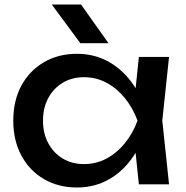

<svg xmlns="http://www.w3.org/2000/svg" viewBox="-20 -819 827 853"><path d="M597 0 575 -210 601 -283 575 -355 597 -566H731L701 -283L731 0ZM637 -283Q618 -194 574 -127Q530 -60 465.5 -23Q401 14 322 14Q239 14 175 -23.5Q111 -61 75 -128Q39 -195 39 -283Q39 -372 75 -438.5Q111 -505 175 -542.5Q239 -580 322 -580Q401 -580 465.5 -543Q530 -506 574.5 -439.5Q619 -373 637 -283ZM171 -283Q171 -226 194.5 -182.5Q218 -139 259 -114.5Q300 -90 353 -90Q407 -90 453 -114.5Q499 -139 534.5 -182.5Q570 -226 591 -283Q570 -340 534.5 -383.5Q499 -427 453 -451.5Q407 -476 353 -476Q300 -476 259 -451.5Q218 -427 194.5 -383.5Q171 -340 171 -283ZM340 -799 462 -627H337L210 -799Z"/></svg>

Font: Unbounded
Style: Regular
Weight: 400
Designer: Luke Prowse, Jean-Baptiste Morizot, Fátima Lázaro, Florian Runge
Foundry: NaN
Version: Version 1.701;gftools[0.9.28.dev5+ged2979d]